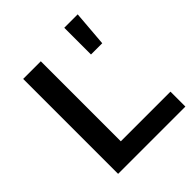

<svg xmlns="http://www.w3.org/2000/svg" viewBox="-201 -869 1001 1001"><g transform="rotate(-45 299.5 -368.5)"><path d="M434 -540H517L533 -737H434ZM94 0H590V-110H224V-700H94Z"/></g></svg>

Font: Montserrat Lite SemiBold
Style: Regular
Weight: 600
Designer: Julieta Ulanovsky
Foundry: Julieta Ulanovsky
Version: Version 7.200;PS 007.200;hotconv 1.0.88;makeotf.lib2.5.64775